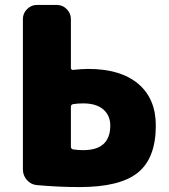

<svg xmlns="http://www.w3.org/2000/svg" viewBox="-20 -750 686 780"><path d="M318 -140Q428 -140 428 -240Q428 -281 399.5 -305.5Q371 -330 318 -330Q296 -330 277 -327Q268 -325 268 -316V-154Q268 -145 277 -143Q298 -140 318 -140ZM338 -470Q470 -470 541.5 -409.5Q613 -349 613 -240Q613 -108 540.5 -49Q468 10 303 10Q220 10 130 2Q106 0 89.5 -18.5Q73 -37 73 -62V-673Q73 -696 90 -713Q107 -730 130 -730H211Q234 -730 251 -713Q268 -696 268 -673V-474Q268 -471 270.5 -468Q273 -465 276 -466Q314 -470 338 -470Z"/></svg>

Font: Rounded Mplus 1c Black
Style: Regular
Weight: 900
Version: Version 1.059.20150529